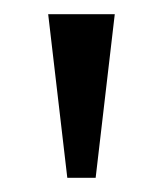

<svg xmlns="http://www.w3.org/2000/svg" viewBox="-20 -734 230 271"><path d="M75 -483 48 -714H142L115 -483Z"/></svg>

Font: Noto Serif Ethiopic ExtraCondensed
Style: Regular
Weight: 400
Width: 2
Designer: Monotype Design Team
Foundry: Monotype Imaging Inc.
Version: Version 2.102; ttfautohint (v1.8.4.7-5d5b)